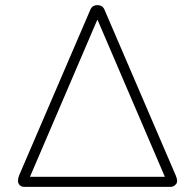

<svg xmlns="http://www.w3.org/2000/svg" viewBox="-20 -725 756 745"><path d="M73 0Q60 0 53 -11Q46 -22 54 -44L330 -686Q334 -696 341 -700.5Q348 -705 358 -705Q379 -705 386 -686L662 -44Q672 -21 663 -10.5Q654 0 643 0ZM357 -647 83 -8V-39H633V-8L359 -647Z"/></svg>

Font: Nunito ExtraLight
Style: Regular
Weight: 200
Designer: Vernon Adams
Foundry: Vernon Adams
Version: Version 3.602